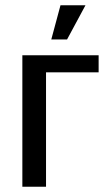

<svg xmlns="http://www.w3.org/2000/svg" viewBox="-20 -710 405 730"><path d="M65 0V-500H355V-435H155V0ZM175 -560 210 -690H305L235 -560Z"/></svg>

Font: Cuprum
Style: Regular
Weight: 400
Designer: Jovanny Lemonad
Foundry: Jovanny Lemonad
Version: Version 3.000